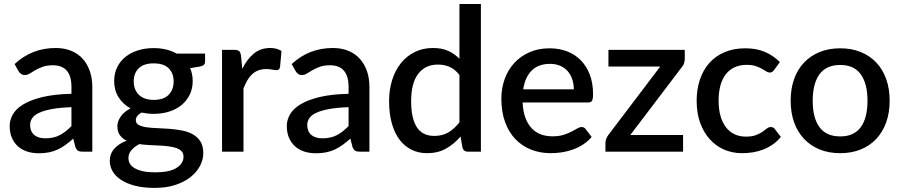

<svg xmlns="http://www.w3.org/2000/svg" viewBox="-20 -760 4515 962"><path d="M338 -223Q280.5 -221 241 -213.8Q201.5 -206.5 177 -195.2Q152.5 -184 141.8 -168.5Q131 -153 131 -134.5Q131 -116.5 136.8 -103.8Q142.5 -91 152.8 -82.8Q163 -74.5 176.8 -70.8Q190.5 -67 207 -67Q249 -67 279.2 -82.8Q309.5 -98.5 338 -128.5ZM53 -439Q139.5 -519.5 259 -519.5Q303 -519.5 337.2 -505.2Q371.5 -491 394.8 -465Q418 -439 430.2 -403.2Q442.5 -367.5 442.5 -324V0H394.5Q379 0 371 -4.8Q363 -9.5 357.5 -24L347 -65.5Q327.5 -48 308.5 -34.2Q289.5 -20.5 269.2 -11Q249 -1.5 225.8 3.2Q202.5 8 174.5 8Q143.5 8 116.8 -0.5Q90 -9 70.5 -26.2Q51 -43.5 39.8 -69Q28.5 -94.5 28.5 -129Q28.5 -158.5 44.2 -186.5Q60 -214.5 96.2 -236.8Q132.5 -259 191.8 -273.5Q251 -288 338 -290V-324Q338 -379 314.5 -406Q291 -433 245.5 -433Q214.5 -433 193.5 -425.2Q172.5 -417.5 157 -408.5Q141.5 -399.5 129.5 -391.8Q117.5 -384 104 -384Q93 -384 85.2 -389.8Q77.5 -395.5 72.5 -404Z M750 -259.5Q800 -259.5 825 -285Q850 -310.5 850 -351.5Q850 -393.5 825 -418Q800 -442.5 750 -442.5Q700.5 -442.5 675.2 -418Q650 -393.5 650 -351.5Q650 -331.5 656.5 -314.5Q663 -297.5 675.5 -285.2Q688 -273 706.8 -266.2Q725.5 -259.5 750 -259.5ZM899.5 25Q899.5 8 889.8 -2.2Q880 -12.5 863.5 -18.2Q847 -24 825 -26.8Q803 -29.5 778.2 -30.8Q753.5 -32 727.8 -33.2Q702 -34.5 678 -38Q654 -25.5 638.8 -8Q623.5 9.5 623.5 32.5Q623.5 47.5 631.2 60.5Q639 73.5 655.2 83Q671.5 92.5 696.8 98Q722 103.5 757.5 103.5Q828.5 103.5 864 81.5Q899.5 59.5 899.5 25ZM1007.5 -491.5V-451.5Q1007.5 -431.5 983.5 -427L932.5 -418.5Q945.5 -389.5 945.5 -354Q945.5 -316.5 930.8 -286Q916 -255.5 890 -234Q864 -212.5 828 -201Q792 -189.5 750 -189.5Q734 -189.5 718.8 -191.2Q703.5 -193 689 -196Q674.5 -187.5 667.5 -178Q660.5 -168.5 660.5 -158.5Q660.5 -142 675 -134Q689.5 -126 713.2 -122.5Q737 -119 767.5 -118Q798 -117 829.5 -114.5Q861 -112 891.5 -106.2Q922 -100.5 945.8 -87.2Q969.5 -74 984 -51.5Q998.5 -29 998.5 7Q998.5 40 982 71.5Q965.5 103 934.2 127.5Q903 152 858 166.8Q813 181.5 755.5 181.5Q698.5 181.5 656.2 170.5Q614 159.5 585.8 140.8Q557.5 122 543.8 97.5Q530 73 530 46.5Q530 10.5 552.8 -15Q575.5 -40.5 614.5 -55Q593.5 -65 580.8 -82.5Q568 -100 568 -128.5Q568 -151 584.5 -175.5Q601 -200 634 -217Q596 -238 574 -272.8Q552 -307.5 552 -354Q552 -392 566.8 -422.5Q581.5 -453 608 -474.5Q634.5 -496 670.8 -507.5Q707 -519 750 -519Q816 -519 865 -491.5Z M1194 -415.5Q1218 -464 1252 -491.8Q1286 -519.5 1333.5 -519.5Q1350 -519.5 1364.5 -515.8Q1379 -512 1390.5 -504.5L1383 -423.5Q1381 -415 1376.8 -411.8Q1372.5 -408.5 1365.5 -408.5Q1358 -408.5 1344 -411.2Q1330 -414 1314.5 -414Q1292 -414 1274.8 -407.5Q1257.5 -401 1243.8 -388.5Q1230 -376 1219.5 -358Q1209 -340 1200 -317V0H1092.5V-510H1155Q1172 -510 1178.5 -503.8Q1185 -497.5 1187.5 -482Z M1726.5 -223Q1669 -221 1629.5 -213.8Q1590 -206.5 1565.5 -195.2Q1541 -184 1530.2 -168.5Q1519.5 -153 1519.5 -134.5Q1519.5 -116.5 1525.2 -103.8Q1531 -91 1541.2 -82.8Q1551.5 -74.5 1565.2 -70.8Q1579 -67 1595.5 -67Q1637.5 -67 1667.8 -82.8Q1698 -98.5 1726.5 -128.5ZM1441.5 -439Q1528 -519.5 1647.5 -519.5Q1691.5 -519.5 1725.8 -505.2Q1760 -491 1783.2 -465Q1806.5 -439 1818.8 -403.2Q1831 -367.5 1831 -324V0H1783Q1767.5 0 1759.5 -4.8Q1751.5 -9.5 1746 -24L1735.5 -65.5Q1716 -48 1697 -34.2Q1678 -20.5 1657.8 -11Q1637.5 -1.5 1614.2 3.2Q1591 8 1563 8Q1532 8 1505.2 -0.5Q1478.5 -9 1459 -26.2Q1439.5 -43.5 1428.2 -69Q1417 -94.5 1417 -129Q1417 -158.5 1432.8 -186.5Q1448.5 -214.5 1484.8 -236.8Q1521 -259 1580.2 -273.5Q1639.5 -288 1726.5 -290V-324Q1726.5 -379 1703 -406Q1679.5 -433 1634 -433Q1603 -433 1582 -425.2Q1561 -417.5 1545.5 -408.5Q1530 -399.5 1518 -391.8Q1506 -384 1492.5 -384Q1481.5 -384 1473.8 -389.8Q1466 -395.5 1461 -404Z M2282 -384.5Q2259.5 -413.5 2232.5 -425Q2205.5 -436.5 2174 -436.5Q2111 -436.5 2075.5 -390.2Q2040 -344 2040 -253.5Q2040 -206.5 2048 -173.2Q2056 -140 2071 -119Q2086 -98 2107.5 -88.5Q2129 -79 2156 -79Q2197 -79 2226.8 -96.8Q2256.5 -114.5 2282 -147ZM2389.5 -740V0H2324.5Q2303 0 2297 -20.5L2287.5 -76Q2255.5 -38.5 2214.8 -15.5Q2174 7.5 2120 7.5Q2077 7.5 2042 -9.8Q2007 -27 1982 -60Q1957 -93 1943.2 -141.8Q1929.5 -190.5 1929.5 -253.5Q1929.5 -310.5 1944.8 -359Q1960 -407.5 1988.5 -443.2Q2017 -479 2057.8 -499.2Q2098.5 -519.5 2149 -519.5Q2194 -519.5 2225.5 -505.2Q2257 -491 2282 -465.5V-740Z M2855 -312.5Q2855 -339.5 2847.2 -362.8Q2839.5 -386 2824.5 -403.2Q2809.5 -420.5 2787.2 -430.2Q2765 -440 2736 -440Q2677.5 -440 2644 -406.5Q2610.5 -373 2601.5 -312.5ZM2598.5 -246.5Q2600.5 -203 2612 -171.2Q2623.5 -139.5 2642.8 -118.5Q2662 -97.5 2688.8 -87.2Q2715.5 -77 2748.5 -77Q2780 -77 2803 -84.2Q2826 -91.5 2843 -100.2Q2860 -109 2872 -116.2Q2884 -123.5 2894 -123.5Q2907 -123.5 2914 -113.5L2944.5 -74Q2925.5 -51.5 2901.5 -36Q2877.5 -20.5 2850.5 -10.8Q2823.5 -1 2795 3.2Q2766.5 7.5 2739.5 7.5Q2686.5 7.5 2641.2 -10.2Q2596 -28 2562.8 -62.5Q2529.5 -97 2510.8 -148Q2492 -199 2492 -265.5Q2492 -318.5 2508.8 -364.5Q2525.5 -410.5 2556.8 -444.5Q2588 -478.5 2632.8 -498.2Q2677.5 -518 2734 -518Q2781 -518 2821 -502.8Q2861 -487.5 2890 -458Q2919 -428.5 2935.2 -385.8Q2951.5 -343 2951.5 -288.5Q2951.5 -263.5 2946 -255Q2940.5 -246.5 2926 -246.5Z M3411 -465Q3411 -453.5 3407.2 -442.5Q3403.5 -431.5 3396.5 -424L3138 -83.5H3402.5V0H3013.5V-45Q3013.5 -52.5 3017 -63Q3020.5 -73.5 3027.5 -83L3288 -426.5H3028.5V-510H3411Z M3859 -410Q3854 -403.5 3849.5 -400Q3845 -396.5 3836.5 -396.5Q3828 -396.5 3818.8 -402.5Q3809.5 -408.5 3796.8 -415.8Q3784 -423 3766 -429Q3748 -435 3721 -435Q3686 -435 3659.8 -422.5Q3633.5 -410 3615.8 -386.8Q3598 -363.5 3589.2 -330.2Q3580.5 -297 3580.5 -255.5Q3580.5 -212.5 3590 -179Q3599.5 -145.5 3617.2 -122.5Q3635 -99.5 3660.2 -87.5Q3685.5 -75.5 3717 -75.5Q3748 -75.5 3767.5 -83Q3787 -90.5 3800 -99.5Q3813 -108.5 3822.2 -116Q3831.5 -123.5 3842 -123.5Q3855 -123.5 3862 -113.5L3892.5 -74Q3874 -51.5 3851.5 -36Q3829 -20.5 3804 -10.8Q3779 -1 3752 3.2Q3725 7.5 3697.5 7.5Q3650 7.5 3608.8 -10.2Q3567.5 -28 3536.8 -61.8Q3506 -95.5 3488.2 -144.2Q3470.5 -193 3470.5 -255.5Q3470.5 -312 3486.5 -360.2Q3502.5 -408.5 3533.2 -443.5Q3564 -478.5 3609.5 -498.2Q3655 -518 3714.5 -518Q3770 -518 3812.2 -500Q3854.5 -482 3887.5 -449Z M4190 -518Q4246.5 -518 4292.2 -499.5Q4338 -481 4370.2 -447Q4402.5 -413 4420 -364.5Q4437.5 -316 4437.5 -255.5Q4437.5 -195 4420 -146.5Q4402.5 -98 4370.2 -63.8Q4338 -29.5 4292.2 -11Q4246.5 7.5 4190 7.5Q4133 7.5 4087.2 -11Q4041.5 -29.5 4009 -63.8Q3976.5 -98 3959 -146.5Q3941.5 -195 3941.5 -255.5Q3941.5 -316 3959 -364.5Q3976.5 -413 4009 -447Q4041.5 -481 4087.2 -499.5Q4133 -518 4190 -518ZM4190 -76.5Q4259 -76.5 4292.8 -122.8Q4326.5 -169 4326.5 -255Q4326.5 -341 4292.8 -387.8Q4259 -434.5 4190 -434.5Q4120 -434.5 4086 -387.8Q4052 -341 4052 -255Q4052 -169 4086 -122.8Q4120 -76.5 4190 -76.5Z"/></svg>

Font: TypoPRO Lato
Style: Regular
Weight: 600
Designer: Lukasz Dziedzic with Adam Twardoch and Botio Nikoltchev
Foundry: tyPoland Lukasz Dziedzic
Version: Version 2.010; 2014-09-01; http://www.latofonts.com/